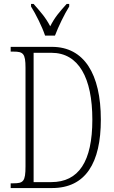

<svg xmlns="http://www.w3.org/2000/svg" viewBox="-20 -951 575 971"><path d="M208 -771H258C275 -816 306 -880 330 -918V-931H317C282 -892 257 -864 234 -818C210 -864 184 -892 150 -931H137V-918C161 -880 193 -816 208 -771ZM34 0H243C413 0 490 -127 490 -346C490 -577 405 -714 243 -714H34V-690H48C97 -690 109 -681 109 -608V-110C109 -33 98 -24 48 -24H34ZM239 -30H150V-684H240C378 -684 447 -557 447 -346C447 -134 378 -30 239 -30Z"/></svg>

Font: Noto Serif Devanagari ExtraCondensed ExtraLight
Style: Regular
Weight: 200
Width: 2
Designer: Universal Thirst, Indian Type Foundry and the Monotype Design Team
Foundry: Monotype Imaging Inc.
Version: Version 2.004